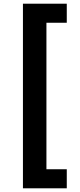

<svg xmlns="http://www.w3.org/2000/svg" viewBox="-20 -852 430 1038"><path d="M104 -832H341V-729H231V63H341V166H104Z"/></svg>

Font: Noto Sans Devanagari
Style: Regular
Weight: 400
Designer: Jelle Bosma - Monotype Design Team
Foundry: Monotype Imaging Inc.
Version: Version 2.003